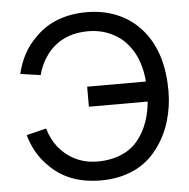

<svg xmlns="http://www.w3.org/2000/svg" viewBox="-54 -820 876 888"><g transform="rotate(-5 384.0 -375.5)"><path d="M642.5 -105Q597 -44.5 530 -14.5Q463 15.5 380 15.5Q228 15.5 139.5 -77Q79.5 -135.5 55 -223L147 -246Q153.5 -223 163.8 -201.8Q174 -180.5 188.5 -161.5Q221.5 -119 268.2 -96Q315 -73 372 -73Q433.5 -73 484.5 -94.8Q535.5 -116.5 567.5 -161.5Q616 -226.5 626 -329H353V-422H626Q617.5 -524.5 567.5 -588.5Q535.5 -631 486.2 -654Q437 -677 380 -677Q256 -677 188.5 -588.5Q156 -545 143.5 -494L50 -507.5Q74 -609.5 140.5 -673Q186 -720 246.5 -742.8Q307 -765.5 380 -765.5Q462 -765.5 529.2 -735.2Q596.5 -705 643.5 -646Q726 -542.5 726 -370Q726 -297.5 705.5 -229.2Q685 -161 642.5 -105Z"/></g></svg>

Font: Russisch Sans Medium
Style: Regular
Weight: 500
Width: 4
Designer: Michael Sharanda (font) & Cristiano Sobral (main changes)
Foundry: Michael Sharanda
Version: Version 2.00;September 8, 2020;FontCreator 13.0.0.2681 64-bi